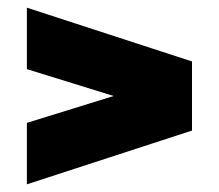

<svg xmlns="http://www.w3.org/2000/svg" viewBox="-20 -562 570 500"><path d="M480 -402V-222L50 -82V-242L276 -312L50 -382V-542Z"/></svg>

Font: Changa Black
Style: Regular
Weight: 900
Designer: Eduardo Rodriguez Tunni
Foundry: Eduardo Rodriguez Tunni
Version: Version 2.001; ttfautohint (v1.5.10-5e6f)